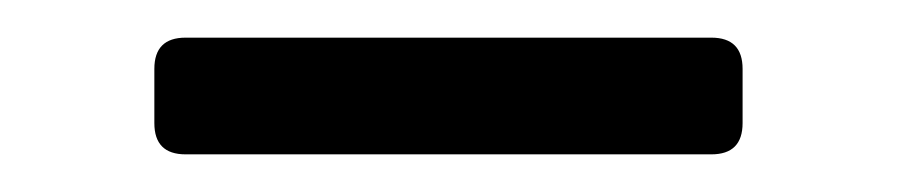

<svg xmlns="http://www.w3.org/2000/svg" viewBox="-20 -270 477 102"><path d="M78.6 -250H357.9Q374.5 -250 374.5 -233.4V-204.6Q374.5 -188 357.9 -188H78.6Q62 -188 62 -204.6V-233.4Q62 -250 78.6 -250Z"/></svg>

Font: GOSTRUS
Style: type_B
Weight: 400
Designer: Юрий и Татьяна Кривогуз
Version: Version 02.00